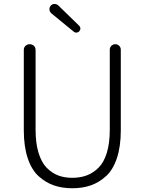

<svg xmlns="http://www.w3.org/2000/svg" viewBox="-20 -956 744 988"><path d="M102.5 -285.2V-699.2Q102.5 -711.9 111.3 -720.2Q120.1 -728.5 132.8 -728.5Q145.5 -728.5 154.3 -720.2Q163.1 -711.9 163.1 -699.2V-288.1Q163.1 -219.7 178.2 -169.9Q193.4 -120.1 220.2 -92.8Q247.1 -65.4 279.3 -53.2Q311.5 -41 351.6 -41Q392.6 -41 425.8 -53.2Q459 -65.4 486.8 -92.8Q514.6 -120.1 529.8 -169.9Q544.9 -219.7 544.9 -288.1V-700.2Q544.9 -711.9 553.2 -720.2Q561.5 -728.5 573.2 -728.5Q585 -728.5 593.3 -720.2Q601.6 -711.9 601.6 -700.2V-285.2Q601.6 -202.1 581.5 -142.1Q561.5 -82 525.4 -49.3Q489.3 -16.6 446.8 -2Q404.3 12.7 352.1 12.7Q299.8 12.7 257.3 -2Q214.8 -16.6 178.7 -49.3Q142.6 -82 122.6 -142.1Q102.5 -202.1 102.5 -285.2ZM387.7 -794.9Q382.8 -789.1 374 -788.1Q373 -788.1 372.1 -788.1Q365.2 -788.1 359.4 -793L245.1 -886.7Q234.4 -895.5 234.4 -909.2Q234.4 -918.9 241.2 -926.8Q248 -935.5 259.8 -935.5Q260.7 -935.5 260.7 -935.5Q271.5 -935.5 279.3 -928.7L386.7 -824.2Q393.6 -817.4 393.6 -808.6Q393.6 -800.8 387.7 -794.9Z"/></svg>

Font: irohamaru Light
Style: Regular
Weight: 200
Designer: [Source Han Sans]
Ryoko NISHIZUKA  (kana & ideographs); Paul D. Hunt (Latin, Greek & Cyrillic); Wenlong ZHANG  (bopomofo
Version: Version 1.01